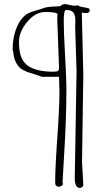

<svg xmlns="http://www.w3.org/2000/svg" viewBox="-20 -924 498 943"><path d="M382.8 -128.9 389.2 -17.1Q389.2 -10.3 384 -5.6Q378.9 -1 372.1 -1Q347.2 -1 347.2 -49.8L356 -574.2L349.1 -792L350.1 -824.2Q350.1 -848.6 340.8 -861.8Q331.5 -875 304.2 -875Q293 -875 293 -820.8Q293 -766.6 299.6 -651.1Q306.2 -535.6 306.2 -488.8Q306.2 -441.9 305.2 -400.6Q304.2 -359.4 303.2 -330.6Q302.2 -301.8 299.8 -250.5Q297.4 -199.2 295.9 -180.7Q289.1 -68.8 287.1 -27.8Q289.1 -23.9 289.1 -20Q289.1 -16.1 282.5 -11.5Q275.9 -6.8 270 -6.8Q251 -6.8 251 -26.9Q251 -100.6 261.5 -248.5Q272 -396.5 272 -470.2L270 -546.9H186Q171.9 -552.7 150.1 -559.1Q128.4 -565.4 115.5 -570.1Q102.5 -574.7 87.9 -583.5Q59.6 -600.6 47.9 -647Q46.9 -650.4 46.1 -661.6Q45.4 -672.9 42 -678.2Q42 -754.9 72.3 -810.5Q90.3 -842.8 117.2 -857.9Q130.4 -865.2 156.2 -872.3Q182.1 -879.4 192.1 -883.5Q202.1 -887.7 217 -889.6Q231.9 -891.6 250.2 -892.1Q268.6 -892.6 277.8 -894Q283.2 -903.8 301.8 -903.8L340.8 -896Q356 -896 363.8 -897.9Q369.1 -891.6 383.8 -889.6Q398.4 -887.7 409.7 -885Q420.9 -882.3 420.9 -874Q420.9 -859.9 400.9 -859.9Q393.6 -859.9 381.8 -861.8L389.2 -557.1ZM261.2 -828.1 262.2 -856Q252.9 -865.2 203.4 -865.2Q153.8 -865.2 113.5 -816.4Q73.2 -767.6 73.2 -718.3Q73.2 -668.9 85.2 -641.4Q97.2 -613.8 120.6 -598.6Q163.1 -571.8 241.2 -571.8Q259.8 -571.8 264.9 -575.9Q270 -580.1 270 -591.8Z"/></svg>

Font: Amatic SC
Style: Regular
Weight: 400
Version: Version 1.004